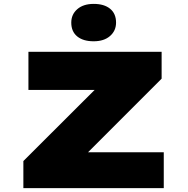

<svg xmlns="http://www.w3.org/2000/svg" viewBox="-20 -966 966 986"><path d="M100 0V-139L575 -613L691 -504H126V-700H810V-562L335 -87L220 -184H821V0ZM461 -754Q407 -754 376.5 -779Q346 -804 346 -850Q346 -892 377 -919Q408 -946 461 -946Q515 -946 545.5 -921Q576 -896 576 -850Q576 -808 545 -781Q514 -754 461 -754Z"/></svg>

Font: Lexend Zetta Black
Style: Regular
Weight: 900
Designer: Bonnie Shaver-Troup, Thomas Jockin
Foundry: Lexend
Version: Version 1.007